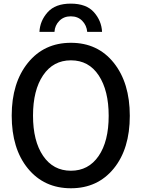

<svg xmlns="http://www.w3.org/2000/svg" viewBox="-20 -1010 772 1048"><path d="M195.3 -835.9Q198.2 -896.5 240.2 -943.4Q282.2 -990.2 366.2 -990.2Q451.2 -990.2 492.7 -943.4Q534.2 -896.5 537.1 -835.9H456.1Q453.1 -871.1 429.2 -896Q405.3 -920.9 366.2 -920.9Q328.1 -920.9 303.7 -896Q279.3 -871.1 277.3 -835.9ZM43.9 -378.9Q43.9 -557.6 132.3 -667Q220.7 -776.4 367.2 -776.4Q513.7 -776.4 601.1 -667Q688.5 -557.6 688.5 -377.9Q688.5 -197.3 600.6 -89.8Q512.7 17.6 367.2 17.6Q220.7 17.6 132.3 -90.3Q43.9 -198.2 43.9 -378.9ZM160.2 -378.9Q160.2 -240.2 215.3 -159.2Q270.5 -78.1 367.2 -78.1Q462.9 -78.1 518.1 -158.2Q573.2 -238.3 573.2 -377.9Q573.2 -515.6 519 -598.1Q464.8 -680.7 367.2 -680.7Q270.5 -680.7 215.3 -599.1Q160.2 -517.6 160.2 -378.9Z"/></svg>

Font: Gothic A1 SemiBold
Style: Regular
Weight: 600
Version: Version 2.50